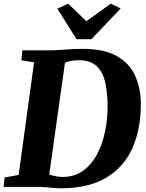

<svg xmlns="http://www.w3.org/2000/svg" viewBox="-32 -1017 795 1045"><path d="M89.5 -743H243.5Q284 -744 328.5 -747.5Q373 -751 416.5 -751Q534 -751.5 603.8 -711.8Q673.5 -672 704 -603.8Q734.5 -535.5 734.5 -450Q734.5 -315.5 689.2 -212.2Q644 -109 547 -50.5Q450 8 295.5 8Q282 8 259.5 6Q237 4 211.8 2Q186.5 0 165.5 0H-12.5L-6.5 -51L69.5 -65L153.5 -678L84.5 -689ZM400.5 -689Q367.5 -689 349.8 -684.8Q332 -680.5 321.5 -675L236 -67Q250 -62 271 -58Q292 -54 307.5 -54Q375 -54 422 -89Q469 -124 498 -180.8Q527 -237.5 540.2 -304Q553.5 -370.5 553.5 -433Q553.5 -572 516.5 -630.5Q479.5 -689 400.5 -689ZM221 -76Q219.5 -75 221.5 -73ZM384.5 -803.5 280 -970 339 -997Q364 -973 388.8 -949.2Q413.5 -925.5 438 -901.5Q471.5 -925.5 504.5 -949.2Q537.5 -973 571 -997L625 -971L465 -803.5Z"/></svg>

Font: Merriweather Black
Style: Italic
Weight: 900
Italic angle: -7.8°
Designer: Eben Sorkin
Foundry: Eben Sorkin
Version: Version 2.200;gftools[0.9.31]